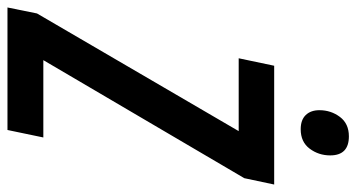

<svg xmlns="http://www.w3.org/2000/svg" viewBox="-280 -714 954 514"><g transform="rotate(90 197.0 -457.0)"><path d="M-40 0 -24 -79 291 -619H96L116 -714H434L417 -634L101 -96H308L288 0ZM286 -785Q261 -785 248 -798.5Q235 -812 235 -835Q235 -866 253 -890Q271 -914 305 -914Q356 -914 356 -864Q356 -833 338 -809Q320 -785 286 -785Z"/></g></svg>

Font: Noto Sans ExtraCondensed SemiBold
Style: Italic
Weight: 600
Width: 2
Italic angle: -12°
Designer: Monotype Design Team
Foundry: Monotype Imaging Inc.
Version: Version 2.013; ttfautohint (v1.8.4.7-5d5b)